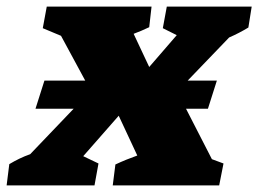

<svg xmlns="http://www.w3.org/2000/svg" viewBox="-40 -559 779 579"><path d="M-20 0 -12 -64Q3 -73 18.5 -80.5Q34 -88 51 -94L182 -231H67L94 -316H217L144 -451L89 -474L101 -539H417L410 -477Q387 -466 363 -457L410 -357L493 -453L451 -474L463 -539H719L709 -476Q681 -459 651 -446L526 -316H614L587 -231H521L599 -79L634 -66L621 0H300L308 -63Q340 -78 374 -90L318 -210L211 -88L257 -66L245 0Z"/></svg>

Font: Piazzolla SC ExtraBold
Style: Italic
Weight: 800
Italic angle: -11.3°
Designer: Juan Pablo del Peral
Foundry: Huerta Tipografica
Version: Version 1.330